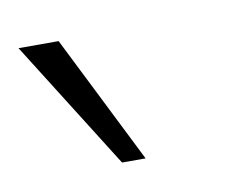

<svg xmlns="http://www.w3.org/2000/svg" viewBox="-38 -805 377 297"><g transform="rotate(-10 150.0 -656.0)"><path d="M133 -555 6 -757H69L170 -555Z"/></g></svg>

Font: Muli ExtraLight
Style: Regular
Weight: 250
Designer: Vernon Adams
Foundry: Vernon Adams
Version: Version 2.100; ttfautohint (v1.8.1.43-b0c9)